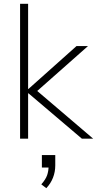

<svg xmlns="http://www.w3.org/2000/svg" viewBox="-20 -725 508 1004"><path d="M85 0V-705H127V-260H129L380 -484H440L154 -231V-267L467 0H408L129 -237H127V0ZM222 259 196 239Q219 213 226.5 191Q234 169 234 144L249 151H199V86H269V140Q269 174 257 204.5Q245 235 222 259Z"/></svg>

Font: Nunito Sans 12pt ExtraLight 12pt ExtraLight
Style: Regular
Weight: 250
Version: Version 3.101;gftools[0.9.27]